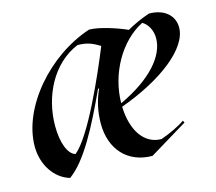

<svg xmlns="http://www.w3.org/2000/svg" viewBox="-78 -581 779 691"><g transform="rotate(-15 311.0 -235.0)"><path d="M103 14C167 -32 224 -142 283 -270H287C269 -231 260 -189 260 -146C260 -50 318 14 410 14L552 -72L548 -80C527 -65 489 -47 457 -36C394 -36 353 -94 350 -185C508 -242 622 -330 622 -408C622 -453 586 -484 530 -484C500 -474 471 -461 445 -446C410 -462 344 -484 307 -484C147 -432 9 -272 9 -128C9 -60 47 -2 103 14ZM144 -64C116 -72 99 -119 99 -180C99 -290 153 -400 252 -441C288 -441 307 -432 334 -416C294 -317 204 -112 144 -64ZM350 -198C351 -308 412 -415 498 -458C520 -445 532 -419 532 -392C532 -326 470 -254 350 -198Z"/></g></svg>

Font: Mazius Display Extra italic
Style: Regular
Weight: 400
Italic angle: -17°
Designer: Alberto Casagrande & Collletttivo
Foundry: Collletttivo
Version: Version 2.000;Glyphs 3.2 (3217)